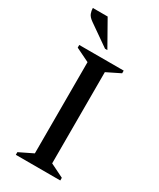

<svg xmlns="http://www.w3.org/2000/svg" viewBox="-216 -930 828 999"><g transform="rotate(30 197.5 -431.0)"><path d="M64 0V-16L146 -56V-604L64 -644V-660H331V-644L250 -604V-56L331 -16V0ZM190 -710 64 -798Q41 -814 35 -830Q29 -846 29 -862H118L204 -710Z"/></g></svg>

Font: Spectral SC Medium
Style: Regular
Weight: 500
Designer: Jean-Baptiste Levee
Foundry: Production Type
Version: Version 2.001